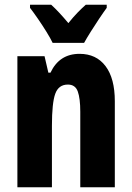

<svg xmlns="http://www.w3.org/2000/svg" viewBox="-20 -786 554 806"><path d="M314 -560Q384 -560 423 -508.5Q462 -457 462 -361V0H317V-317Q317 -373 306.5 -402Q296 -431 265 -431Q226 -431 212 -392.5Q198 -354 198 -258V0H53V-550H167L183 -481H192Q229 -560 314 -560ZM201 -606Q192 -625 175 -652.5Q158 -680 139 -707.5Q120 -735 106 -753V-766H195Q226 -738 267 -689Q288 -715 305.5 -733Q323 -751 340 -766H428V-753Q414 -734 396 -707Q378 -680 361 -653Q344 -626 333 -606Z"/></svg>

Font: Noto Sans Ethiopic ExtraCondensed ExtraBold
Style: Regular
Weight: 800
Width: 2
Designer: Monotype Design Team
Foundry: Monotype Imaging Inc.
Version: Version 2.102; ttfautohint (v1.8.4.7-5d5b)